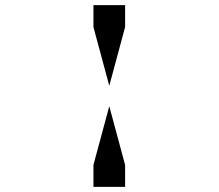

<svg xmlns="http://www.w3.org/2000/svg" viewBox="-20 -876 856 752"><path d="M346 -770V-856H470V-770L408 -540ZM470 -230V-144H346V-230L408 -460Z"/></svg>

Font: DSEG14 Modern
Style: Bold
Weight: 700
Designer: Keshikan(Twitter:@keshinomi_88pro)
Version: Version 0.46